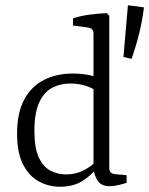

<svg xmlns="http://www.w3.org/2000/svg" viewBox="-20 -703 568 731"><path d="M208 8Q165 8 127.5 -12.5Q90 -33 67.5 -77.5Q45 -122 45 -194Q45 -273 72 -323.5Q99 -374 147 -398.5Q195 -423 256 -423Q291 -423 320 -417Q349 -411 365 -404L347 -355Q337 -366 309 -375.5Q281 -385 247 -385Q210 -385 179 -369Q148 -353 129.5 -313.5Q111 -274 111 -205Q111 -139 128 -103Q145 -67 172.5 -53Q200 -39 231 -39Q266 -39 293.5 -52Q321 -65 343 -86L353 -69Q333 -40 297 -16Q261 8 208 8ZM396 -643V-64Q396 -51 402 -46Q408 -41 418 -40L462 -36V-7Q450 -3 431.5 1.5Q413 6 398 6Q365 6 351.5 -15.5Q338 -37 336 -63V-576Q336 -595 316 -598L258 -606V-633Q287 -643 323 -647.5Q359 -652 387 -653ZM450 -486 467 -683 528 -675Q523 -630 510.5 -578.5Q498 -527 481 -479Z"/></svg>

Font: Yrsa Light
Style: Regular
Weight: 300
Designer: Anna Giedrys (Yrsa+Rasa design), David Brezina (Yrsa art-direction, Rasa art-direction, design)
Foundry: Rosetta Type Foundry
Version: Version 2.004